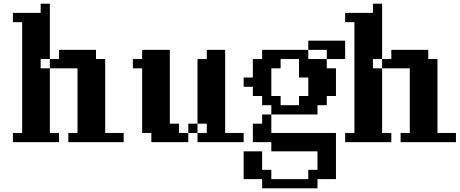

<svg xmlns="http://www.w3.org/2000/svg" viewBox="-20 -770 2490 1040"><path d="M299.8 -49.8V0H49.8V-49.8H100.1V-649.9H49.8V-700.2H200.2V-750H250V-450.2H299.8V-500H500V-450.2H549.8V-49.8H649.9V0H350.1V-49.8H399.9V-399.9H250V-49.8ZM250 -399.9V-450.2H200.2V-399.9Z M899.9 -500V-100.1H949.7V-49.8H1000V0H799.8V-49.8H750V-399.9H699.7V-450.2H750V-500ZM1299.8 -49.8V0H1049.8V-49.8H1000V-100.1H1049.8V-450.2H1100.1V-500H1199.7V-49.8ZM1049.8 -100.1V-49.8H1100.1V-100.1Z M1699.7 149.9V49.8H1449.7V0H1349.6V-100.1H1399.9V-149.9H1449.7V-200.2H1399.9V-250H1349.6V-299.8H1299.8V-350.1H1349.6V-450.2H1399.9V-500H1649.9V-549.8H1849.6V-450.2H1750V-500H1649.9V-450.2H1750V-399.9H1799.8V-250H1750V-200.2H1699.7V-149.9H1449.7V-49.8H1799.8V200.2H1699.7V250H1399.9V200.2H1299.8V49.8H1399.9V149.9H1449.7V200.2H1649.9V149.9ZM1500 -200.2H1599.6V-250H1649.9V-350.1H1599.6V-450.2H1500V-399.9H1449.7V-250H1500Z M2099.6 -49.8V0H1849.6V-49.8H1899.9V-649.9H1849.6V-700.2H2000V-750H2049.8V-450.2H2099.6V-500H2299.8V-450.2H2349.6V-49.8H2449.7V0H2149.9V-49.8H2199.7V-399.9H2049.8V-49.8ZM2049.8 -399.9V-450.2H2000V-399.9Z"/></svg>

Font: Redaction 50
Style: Bold
Weight: 700
Designer: Jeremy Mickel / Forest Young
Foundry: MCKL
Version: Version 2.001;hotconv 1.0.113;makeotfexe 2.5.65598 DEVELOPME